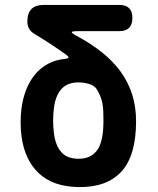

<svg xmlns="http://www.w3.org/2000/svg" viewBox="-20 -750 640 780"><path d="M291.7 -604Q350.4 -572.7 395.5 -536.3Q440.5 -500 471 -457.7Q501.4 -415.3 517.1 -365.5Q532.8 -315.7 532.8 -257.6Q532.8 -118.5 473.8 -53.6Q414.8 11.4 300 10Q195.7 8.6 137.7 -46.1Q79.7 -100.8 67.2 -198Q63.8 -223.4 63.8 -253.1Q63.8 -282.9 67.2 -308.3Q72.6 -350.9 86.6 -386.2Q100.6 -421.4 123 -448.2Q145.5 -475 175.9 -491.1Q206.4 -507.3 245.4 -511Q257.5 -512.7 258.6 -515.9Q259.8 -519 250.4 -526.4Q223.5 -545.9 191.8 -567Q160.1 -588.1 120.9 -611.7Q105.7 -620.4 98.4 -633Q91.2 -645.6 91.2 -662.4Q91.2 -696.7 107.8 -713.3Q124.5 -730 158.8 -730H464.7Q491.4 -730 504.6 -716.8Q517.8 -703.6 517.8 -676.9Q517.8 -650.2 504.5 -636.8Q491.1 -623.5 464.4 -623.5H296.6Q273.1 -623.5 271.8 -619.4Q270.5 -615.3 291.7 -604ZM377.2 -380.5Q366.7 -401.7 343.2 -408.5Q319.7 -415.3 299.7 -415.3Q252.8 -415.3 228.9 -387.6Q204.9 -359.9 199.2 -311.8Q195.8 -286.4 195.8 -260.2Q195.8 -233.9 199.2 -208.5Q205.2 -158.9 229 -132Q252.8 -105 300 -105Q349.3 -105 374.7 -139.9Q400.2 -174.8 400.2 -257.6Q400.2 -277.2 399.7 -293.1Q399.3 -309 397.2 -323.3Q395.2 -337.6 390.4 -351.3Q385.6 -365 377.2 -380.5Z"/></svg>

Font: Maple Mono
Style: Regular
Weight: 400
Monospace: yes
Designer: subframe7536
Version: Version 7.300